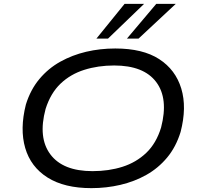

<svg xmlns="http://www.w3.org/2000/svg" viewBox="-20 -965 1036 994"><path d="M453 9Q313 9 226 -46Q139 -101 110.5 -199Q82 -297 114 -424Q138 -501 184 -556Q230 -611 292 -645.5Q354 -680 426 -697Q498 -714 577 -714Q719 -714 804 -659Q889 -604 918.5 -506.5Q948 -409 915 -282Q891 -204 845 -149Q799 -94 737.5 -59.5Q676 -25 603.5 -8Q531 9 453 9ZM459 -79Q543 -79 614 -101.5Q685 -124 737 -173.5Q789 -223 814 -305Q853 -455 788.5 -540.5Q724 -626 571 -626Q488 -626 416.5 -603.5Q345 -581 293.5 -532Q242 -483 216 -401Q176 -252 241 -165.5Q306 -79 459 -79ZM479 -765 625 -945H726L539 -765ZM637 -765 789 -945H890L697 -765Z"/></svg>

Font: Nunito Sans 7pt Expanded
Style: Italic
Weight: 400
Width: 7
Italic angle: -9°
Designer: Vernon Adams
Foundry: Vernon Adams
Version: Version 3.101;gftools[0.9.27]